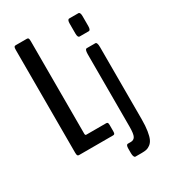

<svg xmlns="http://www.w3.org/2000/svg" viewBox="-209 -800 935 1063"><g transform="rotate(-30 258.0 -269.0)"><path d="M335 163.6Q329.6 163.6 326.2 155.8Q322.8 147.9 322.8 135.3V105.5Q322.8 80.6 334.5 80.6H353.5Q372.1 80.6 380.9 65.2Q389.6 49.8 389.6 2.9V-459Q389.6 -491.2 401.9 -491.2H456.1Q468.3 -491.2 468.3 -459V1.5Q468.3 44.4 463.4 75.2Q458.5 106 450.7 122.8Q442.9 139.6 429.9 149.2Q417 158.7 405.3 161.1Q393.6 163.6 376 163.6ZM399.9 -566.9Q387.7 -566.9 387.7 -593.3V-656.2Q387.7 -682.1 399.9 -682.1H458Q470.2 -682.1 470.2 -656.2V-593.3Q470.2 -566.9 458 -566.9ZM68.8 0Q62.5 0 59.6 -4.2Q56.6 -8.3 56.6 -22.9V-679.2Q56.6 -693.8 59.6 -698Q62.5 -702.1 68.8 -702.1H140.6Q147 -702.1 149.9 -698Q152.8 -693.8 152.8 -679.2V-88.4Q152.8 -77.6 159.7 -77.6H286.6Q293 -77.6 295.9 -74.2Q298.8 -70.8 298.8 -58.6V-19.5Q298.8 -7.3 295.9 -3.7Q293 0 286.6 0Z"/></g></svg>

Font: BenchNine
Style: Bold
Weight: 700
Version: Version 1 ; ttfautohint (v0.92.18-e454-dirty) -l 8 -r 50 -G 